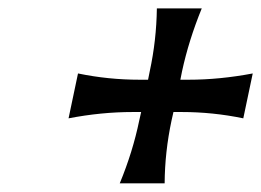

<svg xmlns="http://www.w3.org/2000/svg" viewBox="-20 -587 608 447"><path d="M345.2 -567.4H449.7Q419.4 -493.2 403.8 -420.9L399.9 -401.4H418.9Q491.2 -401.4 568.4 -416L546.4 -311.5Q475.6 -326.2 402.8 -326.2H383.8L379.4 -306.6Q363.8 -233.4 363.3 -160.2H258.8Q289.1 -233.4 304.2 -306.6L308.6 -326.2H289.1Q215.8 -326.2 139.6 -311.5L161.6 -416Q231.9 -401.4 305.2 -401.4H324.7L328.6 -420.9Q344.2 -493.2 345.2 -567.4Z"/></svg>

Font: Classica
Style: Book Oblique
Weight: 400
Italic angle: -12°
Designer: Wojciech Kalinowski "wmk69" (wmk69@o2.pl)
Foundry: Wojciech Kalinowski "wmk69" (wmk69@o2.pl)
Version: Version 2.1.1; 2021-05-14